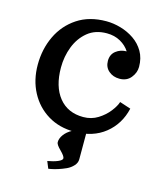

<svg xmlns="http://www.w3.org/2000/svg" viewBox="-113 -620 772 920"><g transform="rotate(15 273.0 -160.5)"><path d="M289.1 13.2Q213.4 13.2 156.5 -21.5Q99.6 -56.2 67.9 -116.2Q36.1 -176.3 36.1 -252Q36.1 -329.6 66.9 -394.5Q97.7 -459.5 157 -498.8Q216.3 -538.1 300.8 -538.1Q335.9 -538.1 372.3 -527.6Q408.7 -517.1 439.5 -496.1Q470.2 -475.1 489 -442.9Q507.8 -410.6 507.8 -367.2Q507.8 -337.9 487.5 -313Q467.3 -288.1 431.2 -288.1Q399.4 -288.1 377.7 -306.9Q356 -325.7 356 -356.9Q356 -388.7 378.4 -406.2Q400.9 -423.8 431.2 -423.8Q415 -449.7 385.5 -466.3Q356 -482.9 317.9 -482.9Q260.7 -482.9 222.9 -451.9Q185.1 -420.9 166 -371.8Q147 -322.8 147 -268.1Q147 -173.8 190.4 -119.9Q233.9 -65.9 311 -65.9Q351.1 -65.9 383.3 -85.9Q415.5 -106 436.5 -133.1Q457.5 -160.2 463.9 -181.2L519 -163.1Q500.5 -83 440.4 -34.9Q380.4 13.2 289.1 13.2ZM213.9 216.8 199.7 182.1Q229.5 176.8 249.5 168.5Q271 159.7 271 149.9Q271 139.6 248 116.7Q224.6 93.8 224.6 82Q224.6 63 238.5 44.2Q252.4 25.4 275.6 12.7Q298.8 0 326.7 0H345.7V134.8Q345.7 152.3 332 167.2Q318.4 182.1 299.3 190.9Q279.8 199.7 260.5 205.8Q241.2 211.9 227.5 214.4Z"/></g></svg>

Font: Trocchi
Style: Regular
Weight: 400
Designer: Vernon Adams
Foundry: Vernon Adams
Version: Version 1.101; ttfautohint (v1.8.4.7-5d5b);gftools[0.9.27]